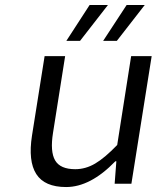

<svg xmlns="http://www.w3.org/2000/svg" viewBox="-20 -734 640 767"><path d="M245.1 -570.8 337.9 -713.9H411.1L299.8 -570.8ZM392.1 -570.8 485.8 -713.9H558.1L446.8 -570.8ZM244.1 13.2Q158.2 13.2 125 -38.6Q91.8 -90.3 107.9 -192.9L158.2 -509.8H240.2L191.9 -204.1Q179.7 -128.4 200.2 -93.3Q220.7 -58.1 280.8 -58.1Q321.8 -58.1 360.1 -80.6Q398.4 -103 448.2 -154.8L503.9 -509.8H585.9L504.9 0H438L444.8 -89.8H440.9Q341.3 13.2 244.1 13.2Z"/></svg>

Font: Office Code Pro D Italic
Style: Regular
Weight: 400
Italic angle: -9°
Designer: Nathan Rutzky & Paul D. Hunt
Foundry: Adobe Systems Incorporated
Version: Version 1.004;PS 001.004;hotconv 1.0.70;makeotf.lib2.5.58329